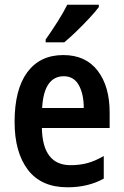

<svg xmlns="http://www.w3.org/2000/svg" viewBox="-20 -786 525 816"><path d="M249 -552Q344 -552 395 -485.5Q446 -419 446 -308V-242H158Q161 -84 280 -84Q319 -84 352 -93Q385 -102 421 -123V-27Q355 10 267 10Q155 10 98.5 -64.5Q42 -139 42 -268Q42 -406 96 -479Q150 -552 249 -552ZM251 -462Q210 -462 186.5 -429Q163 -396 159 -327H336Q336 -386 315 -424Q294 -462 251 -462ZM400 -756Q386 -737 360 -709Q334 -681 305 -653Q276 -625 253 -606H174V-618Q200 -655 224.5 -693.5Q249 -732 266 -766H400Z"/></svg>

Font: Noto Sans Thai Looped Condensed SemiBold
Style: Regular
Weight: 600
Width: 3
Designer: Sasikarn Vongin, Ben Mitchell
Foundry: The Fontpad Ltd
Version: Version 1.001; ttfautohint (v1.8.4.7-5d5b)